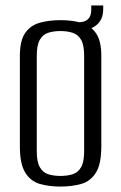

<svg xmlns="http://www.w3.org/2000/svg" viewBox="-20 -673 446 705"><path d="M201 12Q158 12 125 2Q92 -8 72.5 -39.5Q53 -71 53 -135V-468Q53 -524 72.5 -552Q92 -580 126 -589.5Q160 -599 203 -599Q246 -599 279.5 -589Q313 -579 332.5 -551Q352 -523 352 -468V-136Q352 -71 332.5 -39.5Q313 -8 279.5 2Q246 12 201 12ZM202 -27Q228 -27 247.5 -33.5Q267 -40 278 -59.5Q289 -79 289 -118V-468Q289 -507 278 -526.5Q267 -546 247 -552.5Q227 -559 202 -559Q176 -559 156.5 -552.5Q137 -546 126 -526.5Q115 -507 115 -468V-118Q115 -79 126 -59.5Q137 -40 156.5 -33.5Q176 -27 202 -27ZM257 -560 254 -591H266Q315 -591 315 -636V-653H359V-640Q359 -600 332.5 -579.5Q306 -559 257 -560Z"/></svg>

Font: Alumni Sans Thin
Style: Regular
Weight: 400
Version: Version 1.018